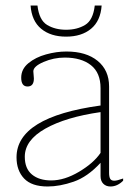

<svg xmlns="http://www.w3.org/2000/svg" viewBox="-20 -667 481 697"><path d="M91 -647H116Q122 -594 151 -576.5Q180 -559 220 -559Q260 -559 289 -576.5Q318 -594 324 -647H349Q345 -591 310.5 -562.5Q276 -534 220 -534Q164 -534 129.5 -562.5Q95 -591 91 -647ZM40 -96Q40 -242 345 -284V-347Q345 -403 310 -430.5Q275 -458 215 -458Q175 -458 138 -442Q101 -426 101 -408Q101 -403 102 -395.5Q103 -388 103 -382Q103 -353 80 -353Q57 -353 57 -385Q57 -416 83 -437.5Q109 -459 147 -469.5Q185 -480 221 -480Q293 -480 334.5 -446Q376 -412 376 -353V-40Q376 -25 380 -18Q384 -11 395 -11Q405 -11 427 -19V-11Q406 10 381 10Q365 10 355 0Q345 -10 345 -28V-76Q298 -25 247.5 -7.5Q197 10 153 10Q95 10 67.5 -19Q40 -48 40 -96ZM345 -112V-260Q219 -242 144.5 -200Q70 -158 70 -98Q70 -55 96 -33.5Q122 -12 166 -12Q214 -12 267 -43.5Q320 -75 345 -112Z"/></svg>

Font: Taviraj Thin
Style: Regular
Weight: 100
Designer: Katatrad Team
Foundry: CadsonDemak
Version: Version 1.030